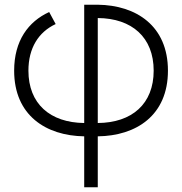

<svg xmlns="http://www.w3.org/2000/svg" viewBox="-20 -569 772 814"><path d="M337 225H394.5V9C557.5 7 692 -79.5 692 -269.5C692 -459.5 557.5 -547 394.5 -549H337V-47.5C192.5 -49 100.5 -129 100.5 -269.5C100.5 -365 143 -433 216 -467L188.5 -518C100 -477.5 40 -396.5 40 -269.5C40 -80 174.5 6.5 337 9ZM394.5 -492.5C539.5 -491.5 631.5 -410.5 631.5 -269.5C631.5 -128.5 539.5 -48.5 394.5 -47.5Z"/></svg>

Font: Vela Sans Light
Style: Regular
Weight: 300
Designer: Principal design: Mikhail Sharanda - project Manrope.
Design modification: Ravid Balaliev
Foundry: Mikhail Sharanda
Version: Version 1.001